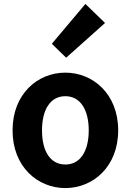

<svg xmlns="http://www.w3.org/2000/svg" viewBox="-20 -944 666 978"><path d="M313 14C453 14 582 -94 582 -280C582 -466 453 -574 313 -574C172 -574 44 -466 44 -280C44 -94 172 14 313 14ZM313 -106C236 -106 194 -174 194 -280C194 -385 236 -454 313 -454C389 -454 432 -385 432 -280C432 -174 389 -106 313 -106ZM317 -650 515 -827 415 -924 244 -721Z"/></svg>

Font: Noto Sans Mono CJK TC
Style: Bold
Weight: 700
Designer: Ryoko NISHIZUKA 西塚涼子 (kana, bopomofo & ideographs); Paul D. Hunt (Latin, Greek & Cyrillic); Sandoll Communications 산돌커뮤니
Foundry: Adobe
Version: Version 2.004;hotconv 1.0.118;makeotfexe 2.5.65603